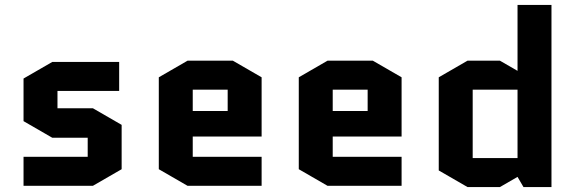

<svg xmlns="http://www.w3.org/2000/svg" viewBox="-20 -750 2321 775"><path d="M471 -246V-67L355 0H75V-117H334V-194H191L75 -261V-433L191 -500H461V-383H212V-313H355Z M1036 -117V0H737L621 -67V-438L737 -505H920L1036 -438V-199H758V-117ZM758 -388V-302H899V-388Z M1601 -117V0H1302L1186 -67V-438L1302 -505H1485L1601 -438V-199H1323V-117ZM1323 -388V-302H1464V-388Z M1867 -505H1998L2069 -464V-730H2206V5H2093L2069 -36L1998 5H1867L1751 -62V-438ZM2069 -112V-388H1888V-112Z"/></svg>

Font: Quantico
Style: Bold
Weight: 700
Designer: Matt Desmond
Foundry: MADtype
Version: Version 2.002